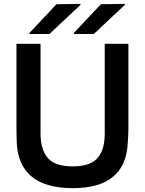

<svg xmlns="http://www.w3.org/2000/svg" viewBox="-20 -956 746 990"><path d="M642.1 -293.9Q642.1 -259.3 638.2 -210.9Q623 14.2 355 14.2Q282.2 14.2 227.5 -2.2Q172.9 -18.6 139.2 -48.8Q105.5 -79.1 87.9 -119.4Q70.3 -159.7 66.9 -210.9Q64.9 -247.1 64.9 -293.9V-730H189V-270Q189 -184.6 226.3 -141.4Q263.7 -98.1 355 -98.1Q402.3 -98.1 435.1 -109.9Q467.8 -121.6 486.1 -145Q504.4 -168.5 512.2 -198.5Q520 -228.5 520 -270V-730H642.1ZM131.8 -780.8V-786.1L271 -934.1L395 -936V-931.2L234.9 -780.8ZM360.8 -780.8V-786.1L500 -934.1L624 -936V-931.2L463.9 -780.8Z"/></svg>

Font: Nacelle SemiBold
Style: Regular
Weight: 600
Designer: Sora Sagano
Foundry: Sora Sagano
Version: Version 1.000;FEAKit 1.0